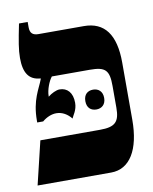

<svg xmlns="http://www.w3.org/2000/svg" viewBox="-76 -705 608 763"><g transform="rotate(-10 228.0 -323.5)"><path d="M14 0H311C387 0 430 -72 430 -192V-423C430 -536 388 -592 305 -592H122C100 -592 88 -601 88 -625V-647H53C39 -578 33 -544 33 -511C33 -451 53 -420 100 -417V-415C86 -377 56 -338 56 -254V-247H80C98 -262 118 -270 137 -270C161 -270 182 -257 197 -238C201 -249 218 -268 218 -298C218 -339 197 -361 166 -361C153 -361 132 -351 119 -340V-343C119 -367 132 -401 145 -417H298C361 -417 376 -402 376 -338V-250C376 -193 358 -175 297 -175H56ZM259 -297C259 -270 275 -257 297 -257C318 -257 335 -270 335 -297C335 -324 318 -337 297 -337C275 -337 259 -324 259 -297Z"/></g></svg>

Font: Noto Serif Hebrew ExtraCondensed Black
Style: Regular
Weight: 900
Width: 2
Designer: Monotype Design Team
Foundry: Monotype Imaging Inc.
Version: Version 2.004